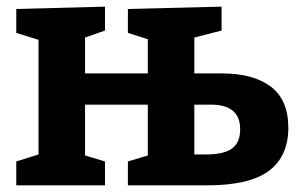

<svg xmlns="http://www.w3.org/2000/svg" viewBox="-20 -558 898 578"><path d="M29 0V-72L96 -93V-438L29 -459V-531L296 -538V-466L236 -445V-337H425V-440L365 -459V-531L647 -538V-466L565 -445V-337H647Q743 -337 795.5 -297Q848 -257 848 -173Q848 -88 790 -44Q732 0 603 0H365V-72L425 -90V-243H236V-90L296 -72V0ZM615 -243H565V-93H600Q653 -93 678 -110.5Q703 -128 703 -169Q703 -243 615 -243Z"/></svg>

Font: Bitter
Style: Bold
Weight: 700
Designer: Sol Matas, and Bitter project Authors
Foundry: Sol Matas
Version: Version 2.001